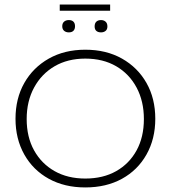

<svg xmlns="http://www.w3.org/2000/svg" viewBox="-20 -812 749 842"><path d="M354 10Q263 10 194 -28Q125 -66 86.5 -134.5Q48 -203 48 -291Q48 -380 86.5 -448Q125 -516 194 -555Q263 -594 354 -594Q446 -594 515 -555Q584 -516 622.5 -448Q661 -380 661 -291Q661 -203 622.5 -134.5Q584 -66 515 -28Q446 10 354 10ZM354 -29Q432 -29 489.5 -61.5Q547 -94 579 -152.5Q611 -211 611 -290Q611 -368 579 -428Q547 -488 489.5 -521.5Q432 -555 354 -555Q277 -555 219.5 -521.5Q162 -488 129.5 -428Q97 -368 97 -290Q97 -211 129.5 -152.5Q162 -94 219.5 -61.5Q277 -29 354 -29ZM282 -670Q269 -670 261 -677Q253 -684 253 -697Q253 -710 261 -717Q269 -724 282 -724Q295 -724 302 -717Q309 -710 309 -697Q309 -684 302 -677Q295 -670 282 -670ZM423 -670Q410 -670 402.5 -676.5Q395 -683 395 -696Q395 -710 402.5 -717Q410 -724 423 -724Q435 -724 443 -717Q451 -710 451 -696Q451 -683 443 -676.5Q435 -670 423 -670ZM242 -765V-792H463V-765Z"/></svg>

Font: Rokkitt ExtraLight
Style: Regular
Weight: 250
Version: Version 3.103